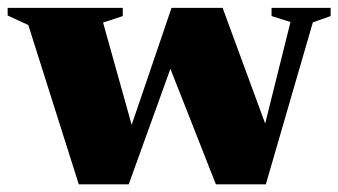

<svg xmlns="http://www.w3.org/2000/svg" viewBox="-31 -482 884 502"><path d="M728.5 -424.5 679 -440V-461.5H833.5V-440L787 -423.5L664 0H533.5L398 -344L438 -367L305.5 0H175L43 -416.5L-11 -441.5V-461.5H290V-440L238.5 -423L326 -110L293 -96L417.5 -461.5H551L680.5 -109.5L646.5 -95.5Z"/></svg>

Font: Newsreader 36pt ExtraBold
Style: Regular
Weight: 800
Designer: Hugues Gentile
Foundry: Production Type
Version: Version 1.003